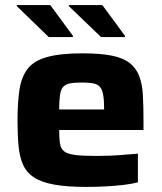

<svg xmlns="http://www.w3.org/2000/svg" viewBox="-20 -728 637 756"><path d="M320 8Q244 8 194 -1Q144 -10 114.5 -29Q85 -48 71 -79Q57 -110 53 -153.5Q49 -197 49 -254Q49 -324 56.5 -374Q64 -424 88 -456Q112 -488 164 -503Q216 -518 304 -518Q375 -518 420 -509Q465 -500 490.5 -480Q516 -460 528 -429Q540 -398 542.5 -354.5Q545 -311 545 -254V-216H213Q213 -182 216.5 -161.5Q220 -141 234 -131Q248 -121 278 -117.5Q308 -114 360 -114Q382 -114 410 -115Q438 -116 467.5 -118.5Q497 -121 523 -123V-10Q501 -4 467 0Q433 4 395 6Q357 8 320 8ZM390 -279V-299Q390 -335 386 -356Q382 -377 372.5 -387Q363 -397 346 -400Q329 -403 303 -403Q273 -403 255 -399.5Q237 -396 228 -385Q219 -374 216 -352.5Q213 -331 213 -297H408ZM472 -582H378L251 -704V-708H383L472 -587ZM267 -582H172L46 -704V-708H178L267 -587Z"/></svg>

Font: Saira SemiExpanded
Style: Bold
Weight: 700
Width: 6
Designer: Hector Gatti with collaboration of the Omnibus-Type team
Foundry: Omnibus-Type
Version: Version 1.101